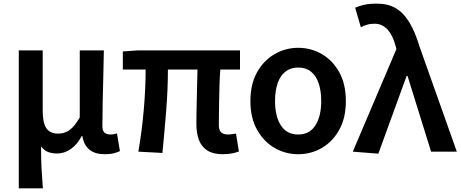

<svg xmlns="http://www.w3.org/2000/svg" viewBox="-20 -831 2528 1052"><path d="M83 201V-555H214V-223Q214 -158 234 -128.5Q254 -99 298 -99Q320 -99 339.5 -106.5Q359 -114 378 -133.5Q397 -153 417 -188V-555H549Q548 -486 546 -411Q544 -336 542.5 -266Q541 -196 541 -139Q541 -114 553 -104Q565 -94 586 -94Q594 -94 602.5 -95.5Q611 -97 621 -100L637 -3Q622 4 603 9Q584 14 554 14Q501 14 470.5 -10.5Q440 -35 431 -86H428Q403 -39 368 -14.5Q333 10 293 10Q266 10 244 2Q222 -6 205 -29Q205 6 205.5 35Q206 64 207.5 90.5Q209 117 211 143.5Q213 170 215 201Z M1200 14Q1148 14 1116 -6.5Q1084 -27 1070 -64Q1056 -101 1056 -152Q1056 -169 1056.5 -202Q1057 -235 1058 -278Q1059 -321 1060 -366Q1061 -411 1062 -450H900Q900 -343 890.5 -224Q881 -105 870 7L738 0Q758 -115 768 -232Q778 -349 778 -450H653V-549L735 -555H1295V-450H1187Q1184 -409 1182.5 -362Q1181 -315 1180.5 -271Q1180 -227 1179.5 -194Q1179 -161 1179 -146Q1179 -117 1192 -105.5Q1205 -94 1230 -94Q1243 -94 1273 -99L1289 -1Q1274 5 1251.5 9.5Q1229 14 1200 14Z M1614 14Q1544 14 1484.5 -20.5Q1425 -55 1388.5 -120Q1352 -185 1352 -277Q1352 -370 1388.5 -435Q1425 -500 1484.5 -534.5Q1544 -569 1614 -569Q1684 -569 1743.5 -534.5Q1803 -500 1839 -435Q1875 -370 1875 -277Q1875 -185 1839 -120Q1803 -55 1743.5 -20.5Q1684 14 1614 14ZM1614 -94Q1676 -94 1708 -144Q1740 -194 1740 -277Q1740 -333 1726 -374.5Q1712 -416 1684 -438.5Q1656 -461 1614 -461Q1573 -461 1544 -438.5Q1515 -416 1501 -374.5Q1487 -333 1487 -277Q1487 -194 1519 -144Q1551 -94 1614 -94Z M2053 11 1913 0 2152 -562 2147 -581Q2131 -640 2102 -670.5Q2073 -701 2032 -701Q2008 -701 1991 -695.5Q1974 -690 1957 -682L1926 -789Q1950 -799 1976.5 -805Q2003 -811 2047 -811Q2107 -811 2149.5 -785.5Q2192 -760 2223.5 -707.5Q2255 -655 2279 -575L2483 0H2342L2213 -415H2208Z"/></svg>

Font: Noto Sans SC SemiBold
Style: Regular
Weight: 600
Designer: Ryoko NISHIZUKA 西塚涼子 (kana, bopomofo & ideographs); Paul D. Hunt (Latin, Greek & Cyrillic); Sandoll Communications 산돌커뮤니
Foundry: Adobe
Version: Version 2.004-H2;hotconv 1.0.118;makeotfexe 2.5.65603